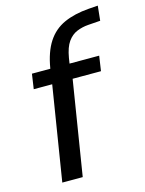

<svg xmlns="http://www.w3.org/2000/svg" viewBox="-109 -778 639 844"><g transform="rotate(-15 210.0 -355.5)"><path d="M68 0 137 -429H53L63 -497H181L141 -463L147 -499Q159 -571 188 -615.5Q217 -660 264.5 -681.5Q312 -703 378 -708L420 -711L413 -644L357 -640Q330 -638 305.5 -628Q281 -618 263.5 -593.5Q246 -569 238 -522L231 -477L212 -497H369L359 -429H230L161 0Z"/></g></svg>

Font: Nunito Sans 7pt Condensed Medium
Style: Italic
Weight: 500
Width: 3
Italic angle: -9°
Designer: Vernon Adams
Foundry: Vernon Adams
Version: Version 3.101;gftools[0.9.27]